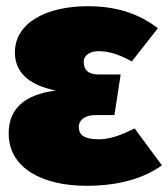

<svg xmlns="http://www.w3.org/2000/svg" viewBox="-20 -577 542 619"><path d="M264 -557C125 -557 28 -501 28 -408C28 -349 66 -304 160 -285C55 -272 8 -223 8 -147C8 -34 118 22 259 22C363 22 444 -2 502 -44L414 -163C362 -137 330 -128 298 -128C251 -128 234 -142 234 -168C234 -187 250 -206 288 -206H349L369 -337H297C262 -337 250 -354 250 -378C250 -400 272 -412 297 -412C334 -412 366 -400 405 -379L489 -486C423 -537 347 -557 264 -557Z"/></svg>

Font: Fira Sans Ultra
Style: Regular
Weight: 950
Designer: Carrois Corporate & Edenspiekermann AG
Foundry: Carrois Corporate GbR & Edenspiekermann AG
Version: Version 4.203;PS 004.203;hotconv 1.0.88;makeotf.lib2.5.64775